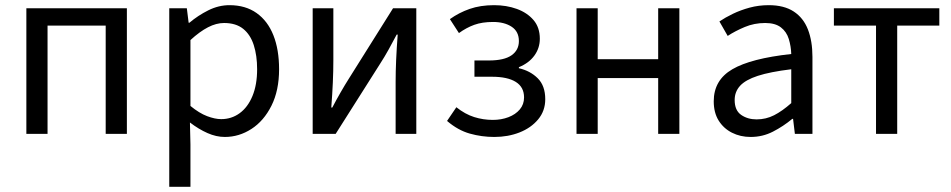

<svg xmlns="http://www.w3.org/2000/svg" viewBox="-20 -518 3681 743"><path d="M82 0V-486H471V0H389V-419H164V0Z M635 205V-486H703L710 -430H713Q746 -458 786 -478Q826 -498 868 -498Q930 -498 973 -467.5Q1016 -437 1038 -381.5Q1060 -326 1060 -250Q1060 -168 1030.5 -109Q1001 -50 953 -19Q905 12 850 12Q817 12 783 -3Q749 -18 715 -44L717 41V205ZM836 -57Q876 -57 907.5 -80Q939 -103 957 -146.5Q975 -190 975 -250Q975 -303 962 -343.5Q949 -384 921 -406.5Q893 -429 847 -429Q817 -429 785 -412.5Q753 -396 717 -363V-108Q751 -80 781.5 -68.5Q812 -57 836 -57Z M1190 0V-486H1270V-284Q1270 -244 1268 -199Q1266 -154 1262 -102H1266Q1280 -129 1297.5 -159.5Q1315 -190 1329 -212L1501 -486H1591V0H1511V-202Q1511 -241 1513 -286.5Q1515 -332 1519 -384H1515Q1501 -357 1484 -326.5Q1467 -296 1452 -273L1279 0Z M1893 12Q1844 12 1798 -1Q1752 -14 1710 -50L1746 -103Q1780 -76 1815 -65Q1850 -54 1887 -54Q1920 -54 1947.5 -64.5Q1975 -75 1991.5 -94.5Q2008 -114 2008 -141Q2008 -181 1976 -201Q1944 -221 1884 -221H1816V-284H1872Q1931 -284 1959.5 -304Q1988 -324 1988 -359Q1988 -396 1960 -414.5Q1932 -433 1888 -433Q1846 -433 1815.5 -422Q1785 -411 1756 -390L1721 -444Q1756 -469 1797.5 -483.5Q1839 -498 1892 -498Q1940 -498 1980 -483.5Q2020 -469 2044.5 -440.5Q2069 -412 2069 -368Q2069 -332 2048 -303Q2027 -274 1988 -258V-254Q2032 -244 2061 -215Q2090 -186 2090 -134Q2090 -89 2062.5 -56Q2035 -23 1990.5 -5.5Q1946 12 1893 12Z M2211 0V-486H2293V-289H2527V-486H2609V0H2527V-216H2293V0Z M2885 12Q2845 12 2812.5 -4.5Q2780 -21 2761 -51.5Q2742 -82 2742 -126Q2742 -208 2814 -250Q2886 -292 3042 -309Q3041 -339 3032.5 -367Q3024 -395 3002 -412Q2980 -429 2941 -429Q2899 -429 2862 -413.5Q2825 -398 2796 -379L2764 -435Q2786 -450 2816 -464.5Q2846 -479 2881 -488.5Q2916 -498 2955 -498Q3014 -498 3051.5 -473.5Q3089 -449 3106.5 -404Q3124 -359 3124 -298V0H3056L3049 -58H3046Q3011 -29 2971 -8.5Q2931 12 2885 12ZM2908 -56Q2944 -56 2975.5 -72Q3007 -88 3042 -119V-250Q2960 -240 2912.5 -224.5Q2865 -209 2844 -186Q2823 -163 2823 -131Q2823 -91 2848 -73.5Q2873 -56 2908 -56Z M3370 0V-419H3207V-486H3615V-419H3452V0Z"/></svg>

Font: Source Sans 3
Style: Regular
Weight: 400
Designer: Paul D. Hunt
Foundry: Adobe
Version: Version 3.046;hotconv 1.0.118;makeotfexe 2.5.65603